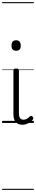

<svg xmlns="http://www.w3.org/2000/svg" viewBox="-20 -1163 340 1816"><path d="M192 17Q151 17 129 -8Q107 -33 107 -82V-496Q107 -506 113 -510.5Q119 -515 132 -515Q146 -515 152.5 -510.5Q159 -506 159 -496V-94Q159 -63 169 -47Q179 -31 202 -31Q213 -31 223 -34.5Q233 -38 243 -45Q253 -52 263 -62Q268 -68 275 -67.5Q282 -67 288 -60Q294 -54 295 -47.5Q296 -41 292 -34Q281 -19 264.5 -7.5Q248 4 229.5 10.5Q211 17 192 17ZM133 -683Q111 -683 100 -695Q89 -707 89 -732Q89 -757 100 -769.5Q111 -782 133 -782Q154 -782 165 -769.5Q176 -757 176 -732Q177 -707 165.5 -695Q154 -683 133 -683ZM0 623H300V633H0ZM0 -20H300V0H0ZM0 -505H300V-500H0ZM0 -1143H300V-1133H0Z"/></svg>

Font: Playwrite CL Guides
Style: Regular
Weight: 400
Designer: Veronika Burian, José Scaglione
Foundry: TypeTogether
Version: Version 1.003